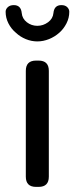

<svg xmlns="http://www.w3.org/2000/svg" viewBox="-20 -722 292 751"><path d="M121 9H131Q171 9 171 -31V-445Q171 -485 131 -485H121Q81 -485 81 -445V-31Q81 9 121 9ZM2 -676Q2 -652 13 -630.5Q24 -609 42 -594Q59 -578 81 -569Q103 -560 126 -560Q149 -560 171.5 -569Q194 -578 212 -594Q229 -609 240 -630.5Q251 -652 251 -676Q251 -686 243 -694Q235 -702 220 -702Q192 -702 189 -671Q187 -649 168 -635Q149 -621 126 -621Q103 -621 85 -635Q67 -649 65 -671Q62 -702 34 -702Q19 -702 10.5 -694Q2 -686 2 -676Z"/></svg>

Font: WDXL Lubrifont JP N
Style: Regular
Weight: 400
Designer: [WDXL Lubrifont] Copyright 2020-2022 (c) NightFurySL2001, Skr-ZERO; [ZCOOL QingKe HuangYou] Copyright 2018-2022 (c) The 
Version: Version 2.001;hotconv 1.1.1;makeotfexe 2.6.0